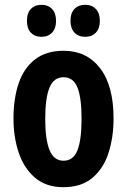

<svg xmlns="http://www.w3.org/2000/svg" viewBox="-20 -768 528 798"><path d="M452 -275Q452 -199 431.5 -134Q411 -69 365 -29.5Q319 10 243 10Q172 10 126 -29Q80 -68 58 -133Q36 -198 36 -275Q36 -358 57.5 -421.5Q79 -485 125.5 -521Q172 -557 245 -557Q340 -557 396 -484.5Q452 -412 452 -275ZM168 -273Q168 -188 186 -144Q204 -100 244 -100Q285 -100 302 -143.5Q319 -187 319 -275Q319 -361 302 -404Q285 -447 244 -447Q204 -447 186 -404.5Q168 -362 168 -273ZM92 -681Q92 -714 108.5 -731Q125 -748 152 -748Q180 -748 196.5 -730.5Q213 -713 213 -681Q213 -650 196.5 -632.5Q180 -615 152 -615Q125 -615 108.5 -632Q92 -649 92 -681ZM273 -681Q273 -714 289.5 -731Q306 -748 334 -748Q362 -748 378.5 -730.5Q395 -713 395 -681Q395 -650 378.5 -632.5Q362 -615 334 -615Q306 -615 289.5 -632.5Q273 -650 273 -681Z"/></svg>

Font: Noto Sans Armenian ExtraCondensed
Style: Bold
Weight: 700
Width: 2
Designer: Monotype Design Team
Foundry: Monotype Imaging Inc.
Version: Version 2.008; ttfautohint (v1.8.4.7-5d5b)